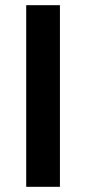

<svg xmlns="http://www.w3.org/2000/svg" viewBox="-20 -720 342 740"><path d="M211 0H81V-700H211Z"/></svg>

Font: Gudea
Style: Bold
Weight: 700
Designer: Agustina Mingote
Foundry: Agustina Mingote
Version: Version 1.002